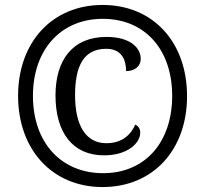

<svg xmlns="http://www.w3.org/2000/svg" viewBox="-20 -745 828 775"><path d="M394 10C598 10 735 -140 735 -357C735 -574 599 -725 394 -725C190 -725 53 -574 53 -358C53 -142 190 10 394 10ZM396 -46C228 -46 113 -168 113 -358C113 -544 225 -669 395 -669C565 -669 675 -545 675 -358C675 -172 567 -46 396 -46ZM400 -118C497 -118 546 -169 546 -209C546 -225 539 -236 526 -242C508 -201 473 -167 409 -167C328 -167 283 -236 283 -361C283 -479 318 -548 409 -548C470 -548 489 -505 489 -458C522 -458 548 -476 548 -508C548 -553 504 -596 410 -596C273 -596 204 -503 204 -360C204 -210 273 -118 400 -118Z"/></svg>

Font: Noto Serif Ethiopic SemiCondensed
Style: Bold
Weight: 700
Width: 4
Designer: Monotype Design Team
Foundry: Monotype Imaging Inc.
Version: Version 2.102